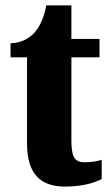

<svg xmlns="http://www.w3.org/2000/svg" viewBox="-20 -680 411 710"><path d="M221 10C290 10 336 -7 356 -18V-89C338 -83 315 -80 292 -80C253 -80 244 -105 244 -163V-468H348V-536H244V-660H151C143 -616 128 -585 113 -566C97 -545 66 -521 19 -520V-468H80V-149C80 -31 135 10 221 10Z"/></svg>

Font: Noto Serif Myanmar ExtraCondensed Black
Style: Regular
Weight: 900
Width: 2
Designer: Ben Mitchell and the Monotype Design Team
Foundry: Monotype Imaging Inc.
Version: Version 2.106